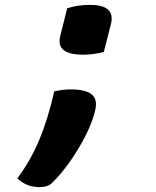

<svg xmlns="http://www.w3.org/2000/svg" viewBox="-20 -567 640 786"><path d="M405 -354Q390 -350 366.5 -346.5Q343 -343 321 -343Q206 -343 227 -421L255 -533Q297 -547 349 -547Q454 -547 434 -468ZM143 199Q112 199 89.5 189Q67 179 51 163Q104 93 140.5 6Q177 -81 202 -193Q238 -201 269 -201Q330 -201 355 -181Q380 -161 370 -117Q359 -68 330.5 -12Q302 44 266 95Q230 146 194 181Q176 199 143 199Z"/></svg>

Font: Recursive Mn Csl St
Style: Bold Italic
Weight: 700
Italic angle: -15°
Monospace: yes
Version: Version 1.079;hotconv 1.0.112;makeotfexe 2.5.65598; ttfautoh